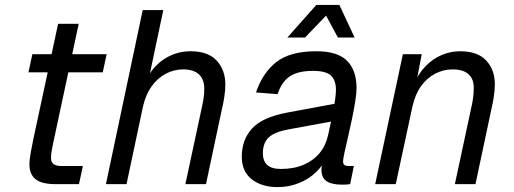

<svg xmlns="http://www.w3.org/2000/svg" viewBox="-20 -751 2095 783"><path d="M208 0Q149 0 124.5 -20.5Q100 -41 100 -80Q100 -100 105.5 -129.5Q111 -159 116 -184L217 -654H301L198 -173Q194 -155 191 -137.5Q188 -120 188 -106Q188 -90 198.5 -82Q209 -74 230 -74H318L302 0ZM96 -456 112 -530H415L399 -456Z M412 0 562 -710H646L583 -412L571 -416Q601 -479 650 -510.5Q699 -542 757 -542Q829 -542 864 -503.5Q899 -465 899 -406Q899 -382 894.5 -354Q890 -326 885 -306L820 0H736L804 -317Q808 -334 810.5 -352Q813 -370 813 -390Q813 -427 791.5 -447.5Q770 -468 727 -468Q689 -468 655.5 -450Q622 -432 598 -398.5Q574 -365 563 -316L496 0Z M1351 -259 1160 -224Q1102 -214 1077 -191.5Q1052 -169 1052 -126Q1052 -95 1069.5 -78.5Q1087 -62 1126 -62Q1178 -62 1218 -79Q1258 -96 1283.5 -127Q1309 -158 1318 -200Q1321 -215 1326.5 -239.5Q1332 -264 1337.5 -291.5Q1343 -319 1346.5 -343.5Q1350 -368 1350 -384Q1350 -424 1329.5 -443Q1309 -462 1256 -462Q1196 -462 1162.5 -440Q1129 -418 1112 -367L1024 -374Q1051 -454 1107 -498Q1163 -542 1270 -542Q1357 -542 1395.5 -503Q1434 -464 1434 -392Q1434 -370 1428.5 -336Q1423 -302 1415 -263.5Q1407 -225 1398.5 -189Q1390 -153 1384.5 -127Q1379 -101 1379 -93Q1379 -83 1384.5 -78.5Q1390 -74 1402 -74H1423L1408 0Q1403 1 1393.5 1.5Q1384 2 1374 2Q1333 2 1312 -12Q1291 -26 1291 -58Q1291 -69 1293.5 -82Q1296 -95 1300 -110L1310 -108Q1296 -74 1267 -47Q1238 -20 1198 -4Q1158 12 1112 12Q1047 12 1006.5 -20Q966 -52 966 -112Q966 -181 1008 -227Q1050 -273 1152 -292L1367 -332ZM1152 -598 1270 -731H1364L1426 -598H1358L1304 -698H1320L1224 -598Z M1510 0 1623 -530H1700L1674 -395L1666 -404Q1686 -451 1716 -481.5Q1746 -512 1782 -527Q1818 -542 1856 -542Q1928 -542 1963 -504Q1998 -466 1998 -408Q1998 -383 1993.5 -354.5Q1989 -326 1984 -306L1919 0H1835L1903 -317Q1907 -334 1909.5 -353Q1912 -372 1912 -394Q1912 -429 1890.5 -448.5Q1869 -468 1826 -468Q1788 -468 1754.5 -450.5Q1721 -433 1697 -399.5Q1673 -366 1662 -317L1594 0Z"/></svg>

Font: Geist
Style: Italic
Weight: 400
Italic angle: -12°
Designer: Basement.studio, Andrés Briganti, Mateo Zaragoza
Foundry: Basement.studio, Vercel, Andrés Briganti, Guido Ferreyra, Mateo Zaragoza
Version: Version 1.500